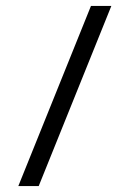

<svg xmlns="http://www.w3.org/2000/svg" viewBox="-20 -592 439 650"><path d="M42 38 288 -572H357L111 38Z"/></svg>

Font: Genos Thin Medium
Style: Regular
Weight: 500
Version: Version 1.010